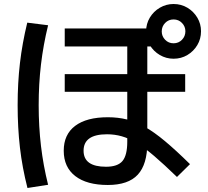

<svg xmlns="http://www.w3.org/2000/svg" viewBox="-20 -875 1040 958"><path d="M518 48Q413 48 355.5 3.5Q298 -41 298 -123Q298 -204 355 -247Q412 -290 518 -290Q569 -290 613 -279Q657 -268 703 -242Q749 -216 803.5 -170.5Q858 -125 928 -56L863 8Q798 -55 749.5 -96.5Q701 -138 662 -161.5Q623 -185 587.5 -195Q552 -205 514 -205Q397 -205 397 -123Q397 -43 509 -43Q567 -43 591 -71.5Q615 -100 615 -168V-643H303V-733H768V-643H715V-163Q715 -55 667.5 -3.5Q620 48 518 48ZM303 -417V-505H904V-417ZM846 -582Q809 -582 777.5 -600.5Q746 -619 727.5 -650Q709 -681 709 -719Q709 -756 727.5 -787Q746 -818 777.5 -836.5Q809 -855 846 -855Q884 -855 915 -836.5Q946 -818 964.5 -787Q983 -756 983 -719Q983 -681 964.5 -650Q946 -619 915 -600.5Q884 -582 846 -582ZM846 -659Q871 -659 888 -676.5Q905 -694 905 -719Q905 -743 888 -760.5Q871 -778 846 -778Q821 -778 804 -760.5Q787 -743 787 -718Q787 -694 804 -676.5Q821 -659 846 -659ZM117 63Q91 -39 79.5 -138.5Q68 -238 68 -350Q68 -461 79.5 -560Q91 -659 116 -762L220 -749Q196 -651 184.5 -553.5Q173 -456 173 -350Q173 -244 184.5 -146.5Q196 -49 220 47Z"/></svg>

Font: M PLUS 1 Code Medium
Style: Regular
Weight: 500
Designer: Coji Morishita
Foundry: UNDERFOREST DESIGN
Version: Version 1.002